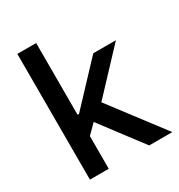

<svg xmlns="http://www.w3.org/2000/svg" viewBox="-172 -845 898 962"><g transform="rotate(-30 276.5 -364.0)"><path d="M169.4 -180.7V-312.5H186L399.9 -540H530.8L285.2 -278.3H266.6ZM68.8 0V-727.5H177.7V0ZM411.6 0 219.7 -253.9 294.4 -330.6 545.4 0Z"/></g></svg>

Font: V-Inter
Style: Medium-500
Weight: 500
Designer: Rasmus Andersson
Foundry: rsms
Version: Version 4.000;git-4146feb